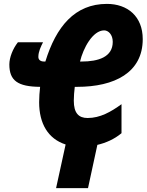

<svg xmlns="http://www.w3.org/2000/svg" viewBox="-20 -744 753 986"><path d="M268 222H432L480 0C523 -10 567 -29 604 -60V-209C549 -169 494 -138 430 -138C384 -138 359 -163 359 -227C359 -249 361 -273 364 -298H376C568 -298 713 -371 713 -543C713 -660 635 -724 529 -724C364 -724 268 -607 213 -428H207C184 -428 177 -440 177 -452C177 -479 190 -505 201 -527H72C46 -494 28 -449 28 -413C28 -330 71 -299 186 -298C183 -271 181 -245 181 -219C181 -109 227 -31 317 -2ZM391 -428C407 -496 456 -588 515 -588C536 -588 559 -567 559 -529C559 -451 485 -428 399 -428Z"/></svg>

Font: Noto Sans UI Condensed Black
Style: Italic
Weight: 900
Width: 3
Italic angle: -192°
Designer: Monotype Design Team
Foundry: Monotype Imaging Inc.
Version: Version 1.901